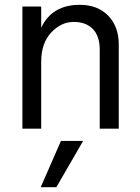

<svg xmlns="http://www.w3.org/2000/svg" viewBox="-20 -534 580 797"><path d="M214 243H149L233 51H325ZM473 0H394V-328Q394 -384 365.5 -413.5Q337 -443 285.5 -443Q234 -443 192.5 -399Q151 -355 151 -277V0H73V-507H151V-419Q196 -514 311 -514Q385 -514 429 -469Q473 -424 473 -349Z"/></svg>

Font: Hind Vadodara
Style: Regular
Weight: 400
Designer: Hitesh Malaviya
Foundry: Indian Type Foundry
Version: Version 0.702;PS 1.0;hotconv 1.0.81;makeotf.lib2.5.63406